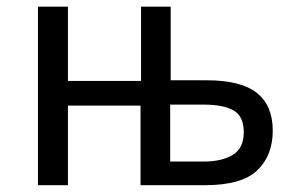

<svg xmlns="http://www.w3.org/2000/svg" viewBox="-20 -543 877 563"><path d="M393.6 -523.4H480.5V-307.6H585.9Q686.5 -307.6 733.2 -270.5Q779.8 -233.4 779.8 -160.2Q779.8 -86.9 734.4 -43.5Q689 0 581.5 0H392.1V-233.4H179.2V0H91.3V-523.4H179.2V-305.7H393.6ZM576.2 -236.3H479V-69.3H577.6Q630.4 -69.3 662.6 -88.9Q694.8 -108.4 694.8 -155.3Q694.8 -202.1 664.8 -219.2Q634.8 -236.3 576.2 -236.3Z"/></svg>

Font: Lunasima
Style: Regular
Weight: 400
Designer: The DocRepair Project, Monotype Design Team
Foundry: Google
Version: Version 2.009